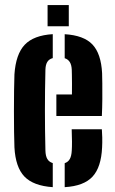

<svg xmlns="http://www.w3.org/2000/svg" viewBox="-20 -746 464 774"><path d="M38.2 -152Q37.2 -176.1 36.7 -214.9Q36.2 -253.7 36.2 -297.5Q36.2 -341.3 36.7 -381.1Q37.2 -420.9 38.2 -446.3Q43.7 -527.6 79.7 -565.6Q115.7 -603.6 192.7 -608.3V-511.8Q177.7 -507.7 170.7 -496.4Q163.7 -485.1 163.1 -464.9Q162.1 -424 161.6 -383.2Q161.1 -342.4 161.1 -301.6Q161.1 -260.7 161.6 -220.2Q162.1 -179.8 163.1 -139.1Q163.7 -117.2 170.7 -105.2Q177.6 -93.2 192.7 -88.6V8.5Q114.5 3.2 78.5 -34.3Q42.5 -71.9 38.2 -152ZM240.8 8.5V-88.2Q254.7 -92.9 261.4 -105Q268.2 -117.1 269.3 -139.1Q270.3 -153.1 270.2 -175.4Q270.2 -197.7 269 -224.9H390.6Q391.7 -214.6 392.2 -192Q392.6 -169.5 391.6 -152Q388 -71.5 352.8 -33.7Q317.6 4.1 240.8 8.5ZM207.2 -278.4V-365.2H270Q270.3 -388.4 270.2 -408.8Q270 -429.3 269.8 -444Q269.5 -458.8 269.3 -464.9Q268.4 -484.4 261.5 -495.6Q254.6 -506.9 240.8 -511.4V-608.1Q317.6 -603.6 352.6 -566.7Q387.6 -529.7 391.6 -451.1Q392.1 -438.8 392.4 -410.4Q392.7 -382 392.5 -346.8Q392.2 -311.7 390.6 -278.4ZM171.8 -640V-725.7H257.3V-640Z"/></svg>

Font: Big Shoulders Stencil Display SC Thin
Style: Regular
Weight: 100
Designer: Patric King
Foundry: XO Type Co
Version: Version 2.001